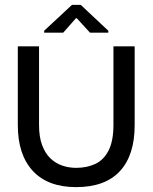

<svg xmlns="http://www.w3.org/2000/svg" viewBox="-20 -753 626 787"><path d="M292 14Q176 14 114.5 -52.5Q53 -119 53 -240V-563H140V-241Q140 -192 152.5 -158.5Q165 -125 186 -104.5Q207 -84 234.5 -74.5Q262 -65 292 -65Q337 -65 371.5 -81.5Q406 -98 425.5 -137Q445 -176 445 -241V-563H532V-240Q532 -117 471.5 -51.5Q411 14 292 14ZM161 -619V-627L275 -733H311L424 -627V-619H349L295 -678H291L239 -619Z"/></svg>

Font: Darker Grotesque Light SemiBold
Style: Regular
Weight: 600
Version: Version 1.000;gftools[0.9.28]